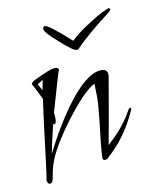

<svg xmlns="http://www.w3.org/2000/svg" viewBox="-91 -534 505 615"><g transform="rotate(-15 161.5 -226.5)"><path d="M1 21Q-8 21 -8 8V6Q-4 -8 0.5 -29Q5 -50 11 -78Q17 -106 26 -148.5Q35 -191 48 -247Q47 -249 44.5 -256.5Q42 -264 37 -276Q32 -289 29 -295Q26 -301 26 -301Q26 -308 43 -314Q93 -333 107 -333Q122 -333 122 -324Q122 -324 122 -324Q121 -327 71 -196V-187Q71 -159 62 -159Q61 -159 59 -162Q51 -137 43.5 -114.5Q36 -92 30 -70Q52 -106 75.5 -139Q99 -172 124 -201Q199 -288 248 -288Q271 -288 271 -270Q271 -264 268 -255Q259 -221 245.5 -169.5Q232 -118 213 -50Q271 -93 303 -142Q308 -148 310 -148Q313 -148 313 -144Q313 -142 310 -137Q266 -59 203 -13Q199 -7 190 -7Q183 -7 183 -15Q183 -17 185.5 -33.5Q188 -50 194 -80Q199 -102 203 -123Q207 -144 211 -166Q216 -191 217.5 -212.5Q219 -234 220 -252Q198 -242 172.5 -219.5Q147 -197 116 -163Q59 -100 34 -53Q20 -26 13 5Q9 21 1 21ZM54 -274 63 -307Q58 -303 44 -297Q47 -291 49.5 -285Q52 -279 54 -274ZM193 -371Q183 -371 144 -413Q107 -451 107 -462Q107 -471 114 -471Q126 -471 190 -402Q200 -410 216.5 -421Q233 -432 259 -445Q285 -459 303 -466Q321 -473 328 -474L331 -468L324 -461Q241 -409 198 -371Z"/></g></svg>

Font: Ruthie
Style: Regular
Weight: 400
Designer: Robert E. Leuschke
Foundry: Robert E. Leuschke
Version: Version 1.012